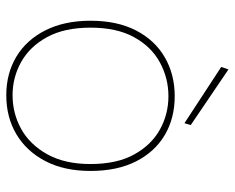

<svg xmlns="http://www.w3.org/2000/svg" viewBox="-88 -647 747 611"><g transform="rotate(90 285.5 -341.5)"><path d="M283 12Q214 12 160.5 -20Q107 -52 76.5 -112.5Q46 -173 46 -256Q46 -341 77 -401Q108 -461 162.5 -492.5Q217 -524 286 -524Q356 -524 409.5 -492.5Q463 -461 493.5 -401Q524 -341 524 -256Q524 -172 492.5 -112Q461 -52 407 -20Q353 12 283 12ZM283 -8Q341 -8 390.5 -35.5Q440 -63 471 -118.5Q502 -174 502 -256Q502 -340 471.5 -395Q441 -450 392 -477Q343 -504 286 -504Q229 -504 179 -477Q129 -450 98.5 -395Q68 -340 68 -256Q68 -173 98 -118Q128 -63 177 -35.5Q226 -8 283 -8ZM372 -555 193 -672 201 -695 378 -575Z"/></g></svg>

Font: DM Sans 12pt Thin
Style: Regular
Weight: 250
Version: Version 4.004;gftools[0.9.30]